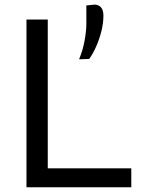

<svg xmlns="http://www.w3.org/2000/svg" viewBox="-20 -796 612 816"><path d="M92.5 0V-713H183V-80.5H538V0ZM316 -544Q332 -581.5 339.5 -623.5Q347 -665.5 347 -694V-773L383.5 -776.5Q419.5 -773.5 419.5 -729.5Q419.5 -697.5 410.8 -662.8Q402 -628 388.2 -597.2Q374.5 -566.5 359 -545.5Z"/></svg>

Font: Commissioner
Style: Regular
Weight: 400
Designer: Kostas Bartsokas
Foundry: Kostas Bartsokas
Version: Version 1.000; ttfautohint (v1.8.3)